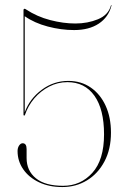

<svg xmlns="http://www.w3.org/2000/svg" viewBox="-20 -746 510 776"><path d="M51 -135.5Q51 -148.5 57.2 -157.8Q63.5 -167 71.5 -167Q87.5 -167 87.5 -143.5V-107.5Q87.5 -56 125 -25.5Q162.5 5 235 5Q305.5 5 353 -47.2Q400.5 -99.5 400.5 -203Q400.5 -304.5 361.5 -359.2Q322.5 -414 252.5 -414Q213.5 -414 179 -396.2Q144.5 -378.5 119 -348.8Q93.5 -319 81 -282Q80.5 -279 78 -279Q75 -279 75 -282V-704.5Q75 -710.5 79.5 -710.5Q81.5 -710.5 85 -708Q130 -678.5 183 -664.8Q236 -651 284.5 -651Q334 -651 376 -668.2Q418 -685.5 428.5 -724Q429.5 -725.5 430 -725.5Q431 -725.5 430.5 -723Q418.5 -676.5 379.2 -650.5Q340 -624.5 279.5 -624.5Q227 -624.5 173 -638.8Q119 -653 80 -680.5V-292.5Q100.5 -347.5 148.8 -383.2Q197 -419 256 -419Q308 -419 346.8 -392.2Q385.5 -365.5 407 -318.5Q428.5 -271.5 428.5 -210Q428.5 -143 402.2 -93.5Q376 -44 331.5 -17Q287 10 232 10Q178 10 137.2 -9.5Q96.5 -29 73.8 -62Q51 -95 51 -135.5Z"/></svg>

Font: Fraunces 144pt Thin
Style: Regular
Weight: 100
Version: Version 1.000;[f99f86859]